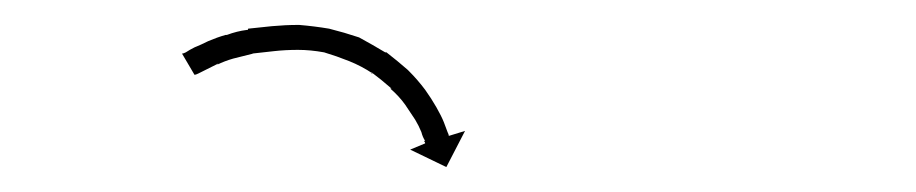

<svg xmlns="http://www.w3.org/2000/svg" viewBox="-20 -612 735 154"><path d="M129 -570Q129 -570 129 -570Q129 -570 129 -570Q129 -570 129 -570Q129 -570 129 -570Q132 -572 136 -574Q136 -574 136 -574Q136 -574 136 -574Q136 -574 136 -574Q136 -574 136 -574Q141 -576 147 -579Q147 -579 147 -579Q147 -579 147 -579Q147 -579 147 -579Q147 -579 147 -579Q154 -582 161 -584Q161 -584 161 -584Q161 -584 161 -584Q161 -584 161.5 -584Q162 -584 162 -584Q170 -587 178 -588Q178 -588 178.5 -588Q179 -588 179 -589Q179 -589 179 -589Q179 -589 179 -589Q188 -590 198 -591Q198 -591 198 -591Q198 -591 198 -591Q198 -591 198 -591Q198 -591 198 -591Q209 -592 219 -592Q219 -592 219 -592Q219 -592 219 -592Q220 -592 220 -592Q220 -592 220 -592Q232 -591 244 -589Q244 -589 244 -589Q244 -589 244 -589Q244 -589 244 -589Q244 -589 244 -589Q256 -586 268 -582Q268 -582 268 -582Q268 -582 268 -582Q268 -582 268 -582Q268 -582 268 -582Q279 -576 289 -570Q289 -570 289 -570Q289 -570 290 -570Q290 -570 290 -570Q290 -570 290 -570Q299 -563 307 -556Q307 -556 307 -556Q307 -556 307 -556Q307 -556 307.5 -555.5Q308 -555 308 -555Q315 -548 321 -540Q321 -540 321 -540Q321 -540 321 -540Q321 -540 321 -540Q321 -540 321 -540Q326 -533 330 -526Q330 -526 330 -526Q330 -526 330 -526Q330 -526 330 -526Q330 -526 330 -526Q334 -519 336 -514Q336 -514 336 -514Q336 -514 336 -514Q336 -514 336 -514Q336 -514 336 -514Q338 -509 339 -506Q339 -506 339 -506Q339 -506 339 -506Q339 -506 339 -506Q339 -506 339 -506Q340 -504 340 -503L353 -507L338 -478L309 -492L321 -497Q321 -498 320 -499Q320 -499 320.5 -499Q321 -499 321 -499Q321 -499 321 -499Q321 -499 321 -499Q319 -502 318 -506Q318 -506 318 -506Q318 -506 318 -506Q318 -506 318 -506Q318 -506 318 -506Q316 -511 313 -516Q313 -516 313 -516Q313 -516 313 -516Q313 -516 313 -516Q313 -516 313 -516Q309 -522 305 -528Q305 -528 305 -528Q305 -528 305 -528Q305 -528 305 -528Q305 -528 305 -528Q300 -535 293 -541Q293 -541 293 -541Q293 -541 293 -541Q293 -541 293.5 -541Q294 -541 294 -541Q286 -548 278 -554Q278 -554 278 -553.5Q278 -553 278 -553Q278 -553 278.5 -553Q279 -553 279 -553Q270 -559 260 -563Q260 -563 260 -563Q260 -563 260 -563Q260 -563 260 -563Q260 -563 260 -563Q250 -567 240 -570Q240 -570 240 -570Q240 -570 240 -570Q240 -570 240 -570Q240 -570 240 -570Q229 -572 219 -572Q219 -572 219 -572Q219 -572 219 -572Q219 -572 219 -572Q219 -572 219 -572Q209 -572 200 -571Q200 -571 200 -571Q200 -571 200 -571Q200 -571 200 -571Q200 -571 200 -571Q191 -570 182 -569Q182 -569 182.5 -569Q183 -569 183 -569Q183 -569 183 -569Q183 -569 183 -569Q175 -567 167 -565Q167 -565 167 -565Q167 -565 167 -565Q167 -565 167 -565Q167 -565 167 -565Q160 -563 154 -560Q154 -560 154 -560Q154 -560 154 -560Q155 -560 155 -560.5Q155 -561 155 -561Q149 -558 145 -556Q145 -556 145 -556Q145 -556 145 -556Q145 -556 145 -556Q145 -556 145 -556Q141 -554 139 -553Q139 -553 139 -553Q139 -553 139 -553Q139 -553 139 -553Q139 -553 139 -553Q137 -552 136 -552L126 -569Q127 -569 129 -570Z"/></svg>

Font: FRB American Cursive Just Arrows Black
Style: Bold Italic
Weight: 900
Italic angle: -25°
Version: Version 2.0;Modular Font Editor K font №1